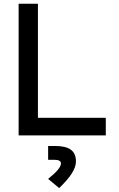

<svg xmlns="http://www.w3.org/2000/svg" viewBox="-20 -713 626 1011"><path d="M78.1 0H537.1V-92.8H179.7V-693.4H78.1ZM291.5 277.3C352.1 219.2 379.9 174.8 379.9 137.2C379.9 81.1 345.2 55.7 270 55.7H233.4V128.4H265.1C289.6 128.4 300.8 134.3 300.8 147.5C300.8 166.5 279.8 191.9 233.4 229Z"/></svg>

Font: CaskaydiaCove Nerd Font
Style: Regular
Weight: 400
Designer: Aaron Bell
Foundry: Saja Typeworks
Version: Version 2111.1;Nerd Fonts 2.3.3